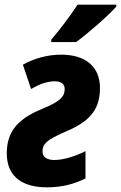

<svg xmlns="http://www.w3.org/2000/svg" viewBox="-20 -792 518 822"><path d="M199 -612H306C348 -642 449 -729 478 -764V-772H312C281 -724 238 -667 200 -623ZM181 10C243 10 296 -3 346 -28V-145C305 -124 253 -107 213 -107C180 -107 162 -120 162 -144C162 -177 183 -193 246 -222C348 -264 408 -308 408 -415C408 -511 341 -558 242 -558C181 -558 124 -541 78 -515L113 -411C144 -429 178 -444 215 -444C242 -444 257 -432 257 -411C257 -376 233 -356 165 -328C70 -289 9 -240 9 -136C9 -27 87 10 181 10Z"/></svg>

Font: Noto Sans Display SemiCondensed Extra
Style: Italic
Weight: 800
Width: 4
Italic angle: -12°
Designer: Monotype Design Team
Foundry: Monotype Imaging Inc.
Version: Version 1.900